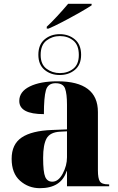

<svg xmlns="http://www.w3.org/2000/svg" viewBox="-20 -976 619 1006"><path d="M225 -826H234Q263 -838 307 -861Q351 -884 393.5 -908Q436 -932 460 -948V-956H337Q311 -925 279.5 -891Q248 -857 225 -836ZM293 -583Q340 -583 372.5 -610Q405 -637 405 -689Q405 -742 372.5 -769.5Q340 -797 293 -797Q246 -797 213.5 -769.5Q181 -742 181 -689Q181 -637 213.5 -610Q246 -583 293 -583ZM294 -593Q254 -593 223.5 -616Q193 -639 193 -688Q193 -740 223.5 -763.5Q254 -787 294 -787Q335 -787 364 -763.5Q393 -740 393 -688Q393 -639 364 -616Q335 -593 294 -593ZM189 10Q300 10 329 -79H331V0H552V-10H547Q513 -10 503 -26Q493 -42 493 -83V-389Q493 -550 281 -550Q191 -550 136 -523Q81 -496 81 -447Q81 -378 210 -378Q210 -466 220.5 -503Q231 -540 271 -540Q311 -540 321 -512Q331 -484 331 -428V-298L253 -295Q146 -291 93.5 -255.5Q41 -220 41 -144Q41 -68 85 -29Q129 10 189 10ZM254 -24Q228 -24 217 -49Q206 -74 206 -149Q206 -218 224 -250.5Q242 -283 294 -286L331 -288V-152Q331 -108 308.5 -66Q286 -24 254 -24Z"/></svg>

Font: Noto Serif Display SemiCondensed Extra
Style: Regular
Weight: 800
Width: 4
Designer: Monotype Design Team
Foundry: Monotype Imaging Inc.
Version: Version 1.900